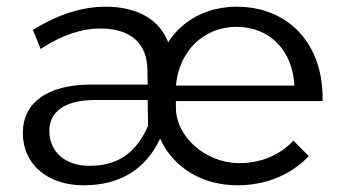

<svg xmlns="http://www.w3.org/2000/svg" viewBox="-20 -549 1019 572"><path d="M504 -229V-248H941C945 -416 841 -529 685 -529C598 -529 524 -490 481 -423C455 -491 389 -529 295 -529C224 -529 153 -506 78 -460L101 -403C163 -444 222 -464 279 -464C369 -464 419 -420 419 -340L420 -297H247C121 -296 48 -243 48 -153C48 -60 121 3 229 3C337 3 414 -44 457 -136C496 -50 582 3 687 3C772 3 847 -28 900 -84L854 -130C813 -86 756 -63 693 -63C593 -63 504 -141 504 -229ZM857 -294H504C514 -399 588 -469 685 -469C783 -469 852 -399 857 -294ZM262 -251H420L421 -174C385 -92 330 -55 246 -55C174 -55 127 -97 127 -159C127 -218 176 -251 262 -251Z"/></svg>

Font: Juman Normal
Style: Regular
Weight: 300
Designer: Bandar Raffah (Arabic) Julieta Ulanovsky (Latin)
Foundry: Caramella
Version: Version 5.022;PS 005.022;hotconv 1.0.88;makeotf.lib2.5.64775